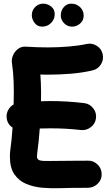

<svg xmlns="http://www.w3.org/2000/svg" viewBox="-20 -977 596 1052"><path d="M16.6 -330.1Q13.7 -353.5 24.7 -373.8Q35.6 -394 54.7 -404.8Q55.7 -438 55.7 -468.8Q55.7 -503.4 54.7 -529.3Q53.7 -555.2 51.5 -580.3Q49.3 -605.5 44.9 -637.7Q43 -653.3 51.3 -673.6Q59.6 -693.8 77.9 -708.5Q96.2 -723.1 123 -721.2Q153.3 -719.2 183.3 -718.3Q213.4 -717.3 242.7 -717.3Q297.9 -717.3 355 -721.9Q412.1 -726.6 453.6 -735.8Q483.9 -742.7 510 -726.3Q536.1 -710 542.5 -680.2Q549.3 -650.4 533 -624.3Q516.6 -598.1 486.8 -591.3Q430.7 -578.1 367.2 -573Q303.7 -567.9 242.7 -567.9Q232.4 -567.9 221.7 -568.1Q210.9 -568.4 201.2 -568.8Q202.6 -545.9 203.9 -521.7Q205.1 -497.6 205.1 -468.8Q205.1 -446.3 204.6 -422.4Q229.5 -423.3 256.3 -423.3Q348.1 -423.3 440.9 -412.1Q471.2 -408.7 490.5 -384Q509.8 -359.4 505.9 -329.1Q502.4 -299.3 477.8 -280.3Q453.1 -261.2 422.9 -264.6Q342.8 -273.9 256.3 -273.9Q224.6 -273.9 197.8 -272.9Q195.3 -237.3 191.9 -203.4Q188.5 -169.4 184.1 -139.2Q182.6 -129.9 182.6 -119.6Q182.6 -103 197.8 -98.4Q212.9 -93.8 257.1 -95Q301.3 -96.2 387.2 -96.2Q406.7 -96.2 425 -96.2Q443.4 -96.2 460.9 -96.7Q491.7 -97.7 514.2 -75.9Q536.6 -54.2 537.1 -23.9Q538.1 6.8 516.1 28.8Q494.1 50.8 463.9 51.8Q444.8 52.2 425.8 52.2Q406.7 52.2 387.2 52.2Q353 52.2 307.1 54Q261.2 55.7 213.6 51.8Q166 47.9 125.2 31.2Q84.5 14.6 59.3 -21.2Q34.2 -57.1 34.2 -119.6Q34.2 -127.9 34.7 -137Q35.2 -146 36.6 -156.2Q40.5 -182.6 43.5 -213.6Q46.4 -244.6 48.8 -277.8Q20.5 -296.9 16.6 -330.1ZM438.5 -892.1Q438.5 -864.7 418.9 -847.9Q399.4 -831.1 375.5 -831.1Q348.6 -831.1 330.8 -850.1Q313 -869.1 313 -891.6Q313 -918.5 329.3 -937.7Q345.7 -957 371.1 -957Q398.9 -957 418.7 -938Q438.5 -918.9 438.5 -892.1ZM279.8 -899.9Q279.8 -871.1 259.8 -851.1Q239.7 -831.1 210.9 -831.1Q184.6 -831.1 169.4 -851.6Q154.3 -872.1 154.3 -894Q154.3 -919.9 172.6 -938.5Q190.9 -957 216.8 -957Q239.7 -957 259.8 -941.7Q279.8 -926.3 279.8 -899.9Z"/></svg>

Font: Mikhak-DS1-FD ExtraBold
Style: Regular
Weight: 800
Designer: Amin Abedi
Version: Version 3.2